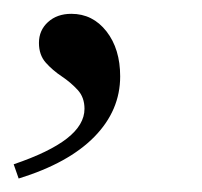

<svg xmlns="http://www.w3.org/2000/svg" viewBox="-33 -134 296 282"><path d="M-5.6 128.2 -12.9 107.3Q39.5 89.5 65.3 69.4Q91.1 49.2 91.1 25.8Q91.1 8.9 81 -2Q71 -12.9 57.7 -21.8Q44.4 -30.6 34.3 -41.9Q24.2 -53.2 24.2 -71Q24.2 -89.5 37.5 -101.6Q50.8 -113.7 71.8 -113.7Q103.2 -113.7 123.4 -87.9Q143.5 -62.1 143.5 -21.8Q143.5 28.2 105.6 66.9Q67.7 105.6 -5.6 128.2Z"/></svg>

Font: Playfair 5pt SemiExpanded Light Light
Style: Italic
Weight: 300
Italic angle: -15.6°
Version: Version 2.203